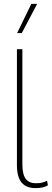

<svg xmlns="http://www.w3.org/2000/svg" viewBox="-20 -957 266 987"><path d="M141 -937H171L92 -787H68ZM95 -704V-112Q95 -60 112.5 -37.5Q130 -15 164 -15Q185 -15 197.5 -18.5Q210 -22 222 -28L226 -4Q214 3 198.5 6.5Q183 10 162 10Q115 10 91 -18.5Q67 -47 67 -109V-704Z"/></svg>

Font: Prodigy Sans ExtraLight
Style: Regular
Weight: 200
Designer: Wei Huang
Foundry: Wei Huang
Version: Version 1.003; ttfautohint (v1.8.3)